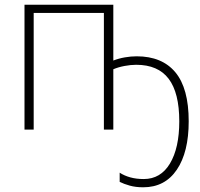

<svg xmlns="http://www.w3.org/2000/svg" viewBox="-20 -550 851 815"><path d="M461 -530V-293Q484 -302 510 -306.5Q536 -311 560 -311Q668 -311 724.5 -243Q781 -175 781 -35Q781 96 730.5 170.5Q680 245 588 245Q556 245 531 238Q506 231 488 222V183Q508 196 533.5 203Q559 210 590 210Q662 210 701.5 144Q741 78 741 -35Q741 -156 696 -215.5Q651 -275 558 -275Q535 -275 508.5 -270Q482 -265 461 -256V0H421V-495H123V0H84V-530Z"/></svg>

Font: Noto Sans Disp ExtLt
Style: Regular
Weight: 200
Designer: Monotype Design Team
Foundry: Monotype Imaging Inc.
Version: Version 2.000;GOOG;noto-source:20170915:90ef993387c0